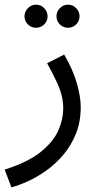

<svg xmlns="http://www.w3.org/2000/svg" viewBox="-45 -573 432 823"><path d="M4 230 -25 154Q76 122 130.5 77.5Q185 33 205.5 -15Q226 -63 226 -107Q226 -135 220 -161Q214 -187 199 -220Q184 -253 157 -302L230 -339Q268 -274 284.5 -216Q301 -158 301 -114Q301 -51 280.5 0Q260 51 226.5 90.5Q193 130 153.5 158Q114 186 74.5 204Q35 222 4 230ZM247 -454Q226 -454 211.5 -468.5Q197 -483 197 -503Q197 -523 211.5 -538Q226 -553 247 -553Q267 -553 281.5 -538Q296 -523 296 -503Q296 -483 281.5 -468.5Q267 -454 247 -454ZM110 -454Q89 -454 74.5 -468.5Q60 -483 60 -503Q60 -523 74.5 -538Q89 -553 110 -553Q130 -553 144.5 -538Q159 -523 159 -503Q159 -483 144.5 -468.5Q130 -454 110 -454Z"/></svg>

Font: TSCustom
Style: Regular
Weight: 400
Designer: Monotype Design Team
Foundry: Monotype Imaging Inc.
Version: Version 2.004; ttfautohint (v1.8.3) -l 8 -r 50 -G 200 -x 14 